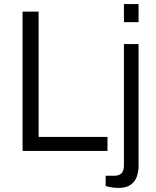

<svg xmlns="http://www.w3.org/2000/svg" viewBox="-20 -743 770 945"><path d="M91 0V-686H170V-69H509V0ZM590 -634V-723H662V-634ZM561 182Q551 182 539.5 180.5Q528 179 517.5 177Q507 175 500 172V122H543Q567 122 578.5 109.5Q590 97 590 73V-526H662V73Q662 101 653.5 126Q645 151 623 166.5Q601 182 561 182Z"/></svg>

Font: Archivo SemiBold Light
Style: Regular
Weight: 300
Version: Version 2.001